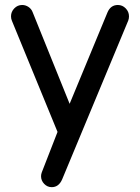

<svg xmlns="http://www.w3.org/2000/svg" viewBox="-20 -524 564 774"><path d="M145.5 186.5Q145.5 178.7 148.4 170.9L211.9 7.8L28.3 -439.5Q24.4 -448.2 24.4 -458Q24.4 -476.6 37.6 -490.2Q50.8 -503.9 69.3 -503.9Q83 -503.9 94.7 -496.1Q106.4 -488.3 111.3 -475.6L260.7 -105.5L413.1 -473.6Q425.8 -503.9 455.1 -503.9Q473.6 -503.9 486.8 -490.2Q500 -476.6 500 -458Q500 -449.2 497.1 -441.4L230.5 199.2Q216.8 230.5 188.5 230.5Q170.9 230.5 158.2 217.3Q145.5 204.1 145.5 186.5Z"/></svg>

Font: jf-openhuninn-2.0
Style: Regular
Weight: 400
Designer: [Kosugi Maru]
Designed by MOTOYA      

[Varela Round]
Joe Prince (Latin component); Avraham Cornfeld (Hebrew component)
Foundry: justfont CO.,LTD.
Version: 2.0